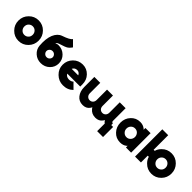

<svg xmlns="http://www.w3.org/2000/svg" viewBox="246 -2019 3485 3485"><g transform="rotate(45 1988.5 -276.0)"><path d="M283 -512Q175 -512 100 -435Q24 -359 24 -250Q24 -141 100 -65Q175 12 283 12Q392 12 467 -65Q542 -141 542 -250Q542 -359 467 -435Q392 -512 283 -512ZM283 -360Q329 -360 360 -328Q391 -296 391 -250Q391 -227 383.5 -207Q376 -187 360 -172Q329 -140 283 -140Q238 -140 207 -172Q176 -204 176 -250Q176 -273 183.5 -293Q191 -313 207 -328Q238 -360 283 -360Z M962 -712Q934 -665 783 -614Q694 -584 648 -475Q626 -420 618.5 -350.5Q611 -281 618 -197Q626 -108 694 -48Q761 12 855 12Q956 12 1025 -55Q1094 -122 1094 -218Q1094 -314 1025 -381Q956 -448 855 -448Q820 -448 789 -431Q792 -438 796.5 -443.5Q801 -449 807 -455Q818 -463 840 -471.5Q862 -480 895 -490Q925 -499 947.5 -507.5Q970 -516 985 -524Q1007 -535 1027.5 -555Q1048 -575 1069 -605ZM855 -296Q890 -296 912 -273Q936 -249 936 -218Q936 -187 912 -163Q890 -140 855 -140Q821 -140 799 -163Q775 -187 775 -218Q775 -249 799 -273Q821 -296 855 -296Z M1665 -195V-250Q1665 -363 1594 -436Q1521 -512 1417 -512Q1309 -512 1234 -436Q1158 -359 1158 -250Q1158 -142 1238 -65Q1317 12 1426 12Q1546 12 1622 -65L1515 -172Q1483 -140 1426 -140Q1391 -140 1363 -159Q1353 -165 1345.5 -174.5Q1338 -184 1332 -195ZM1414 -369Q1445 -369 1466 -352Q1485 -338 1495 -313H1328Q1338 -336 1357 -351Q1381 -369 1414 -369Z M2200 -500H2048V-235Q2048 -192 2023 -166Q1998 -140 1961 -140Q1924 -140 1899 -166Q1874 -192 1874 -235V-500H1722V-242Q1722 -186 1736.5 -140Q1751 -94 1779 -59Q1806 -24 1844.5 -6Q1883 12 1931 12Q2020 12 2065 -50Q2071 -58 2076.5 -67Q2082 -76 2086 -85Q2090 -78 2094.5 -71.5Q2099 -65 2104 -59Q2160 12 2257 12Q2347 12 2393 -53Q2398 -60 2402.5 -67Q2407 -74 2411 -83Q2415 -75 2421.5 -66.5Q2428 -58 2436 -50Q2440 -45 2444.5 -41.5Q2449 -38 2454 -35V160H2605V-99H2557V-140Q2544 -140 2535 -149Q2525 -159 2525 -172V-500H2374V-235Q2374 -192 2349 -166Q2324 -140 2287 -140Q2249 -140 2224 -166Q2200 -192 2200 -235Z M3033 -500V-454Q3029 -458 3025.5 -461.5Q3022 -465 3018 -469Q2966 -512 2892 -512Q2785 -512 2715 -436Q2643 -360 2643 -250Q2643 -140 2715 -64Q2785 12 2892 12Q2970 12 3021 -30Q3024 -33 3027 -36Q3030 -39 3033 -42V0H3166V-500ZM2907 -362Q2953 -362 2984 -330Q2999 -313 3007 -293.5Q3015 -274 3015 -250Q3015 -227 3007 -207Q2999 -187 2984 -171Q2953 -138 2907 -138Q2860 -138 2829 -171Q2797 -203 2797 -250Q2797 -297 2829 -330Q2860 -362 2907 -362Z M3267 -700V0H3418V-174H3446Q3463 -112 3511 -65Q3586 12 3694 12Q3803 12 3878 -65Q3953 -141 3953 -250Q3953 -359 3878 -435Q3803 -512 3694 -512Q3586 -512 3511 -435Q3463 -388 3446 -326H3418V-700ZM3694 -360Q3740 -360 3771 -328Q3802 -296 3802 -250Q3802 -227 3794.5 -207Q3787 -187 3771 -172Q3740 -140 3694 -140Q3649 -140 3618 -172Q3587 -204 3587 -250Q3587 -296 3618 -328Q3649 -360 3694 -360Z"/></g></svg>

Font: Unageo
Style: ExtraBold
Weight: 800
Designer: Richard Sepsi
Foundry: Richard Sepsi
Version: Version 2.000